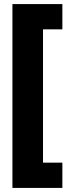

<svg xmlns="http://www.w3.org/2000/svg" viewBox="-20 -754 343 942"><path d="M286 168V44H191V-610H286V-734H41V168Z"/></svg>

Font: Noto Sans Armenian ExtraCondensed Black
Style: Regular
Weight: 900
Width: 2
Designer: Monotype Design Team
Foundry: Monotype Imaging Inc.
Version: Version 2.008